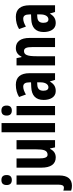

<svg xmlns="http://www.w3.org/2000/svg" viewBox="795 -1625 1042 2728"><g transform="rotate(-90 1316.0 -261.0)"><path d="M51 -687C51 -639 76 -614 122 -614C169 -614 193 -639 193 -687C193 -736 171 -762 122 -762C74 -762 51 -737 51 -687ZM42 240C134 239 187 183 187 59V-547H56V52C56 102 43 126 13 126C0 126 -14 123 -28 118V229C-6 237 18 240 42 240Z M689 -547H558V-269C558 -164 545 -106 481 -106C444 -106 429 -147 429 -229V-547H298V-191C298 -65 346 10 443 10C499 10 539 -17 564 -70H571L586 0H689Z M931 0V-760H801V0Z M1109 -762C1061 -762 1038 -737 1038 -687C1038 -639 1063 -614 1109 -614C1156 -614 1180 -639 1180 -687C1180 -736 1158 -762 1109 -762ZM1174 -547H1043V0H1174Z M1476 -557C1410 -557 1351 -541 1302 -511L1337 -414C1382 -440 1418 -452 1449 -452C1491 -452 1510 -423 1510 -364V-341L1442 -338C1324 -333 1260 -275 1260 -162C1260 -74 1296 10 1386 10C1450 10 1488 -17 1521 -73H1523L1545 0H1640V-363C1640 -491 1583 -557 1476 -557ZM1473 -252 1510 -254V-203C1510 -137 1481 -94 1440 -94C1408 -94 1391 -118 1391 -167C1391 -221 1418 -249 1473 -252Z M1997 -557C1941 -557 1900 -529 1876 -477H1868L1854 -547H1751V0H1881V-263C1881 -393 1900 -441 1955 -441C1998 -441 2011 -401 2011 -324V0H2141V-362C2141 -489 2089 -557 1997 -557Z M2441 -557C2375 -557 2316 -541 2267 -511L2302 -414C2347 -440 2383 -452 2414 -452C2456 -452 2475 -423 2475 -364V-341L2407 -338C2289 -333 2225 -275 2225 -162C2225 -74 2261 10 2351 10C2415 10 2453 -17 2486 -73H2488L2510 0H2605V-363C2605 -491 2548 -557 2441 -557ZM2438 -252 2475 -254V-203C2475 -137 2446 -94 2405 -94C2373 -94 2356 -118 2356 -167C2356 -221 2383 -249 2438 -252Z"/></g></svg>

Font: Noto Sans Thai Looped ExtraCondensed
Style: Bold
Weight: 700
Width: 2
Designer: Sasikarn Vongin, Ben Mitchell
Foundry: The Fontpad Ltd
Version: Version 1.001